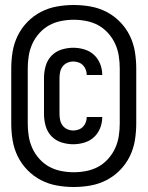

<svg xmlns="http://www.w3.org/2000/svg" viewBox="-20 -709 590 768"><path d="M273 -132Q249 -132 225.5 -139.5Q202 -147 185.5 -164.5Q169 -182 162.5 -205.5Q156 -229 156 -253V-397Q156 -421 162.5 -444.5Q169 -468 185.5 -485.5Q202 -503 225.5 -510.5Q249 -518 273 -518Q295 -518 317 -511.5Q339 -505 355.5 -490Q372 -475 380.5 -453.5Q389 -432 389 -410V-409H327Q327 -420 323 -430.5Q319 -441 311.5 -448.5Q304 -456 293.5 -459.5Q283 -463 273 -463Q261 -463 249.5 -458Q238 -453 230.5 -443Q223 -433 220.5 -421Q218 -409 218 -397V-253Q218 -241 220.5 -229Q223 -217 230.5 -207Q238 -197 249.5 -192Q261 -187 273 -187Q283 -187 293.5 -190.5Q304 -194 311.5 -201.5Q319 -209 323 -219.5Q327 -230 327 -241H389V-240Q389 -218 380.5 -196.5Q372 -175 355.5 -160Q339 -145 317 -138.5Q295 -132 273 -132ZM275 39Q241 39 207.5 33Q174 27 144 11.5Q114 -4 90 -28.5Q66 -53 51 -83.5Q36 -114 30.5 -147.5Q25 -181 25 -215V-435Q25 -469 30.5 -502.5Q36 -536 51 -566.5Q66 -597 90 -621.5Q114 -646 144 -661.5Q174 -677 207.5 -683Q241 -689 275 -689Q309 -689 342.5 -683Q376 -677 406 -661.5Q436 -646 460 -621.5Q484 -597 499 -566.5Q514 -536 519.5 -502.5Q525 -469 525 -435V-215Q525 -181 519.5 -147.5Q514 -114 499 -83.5Q484 -53 460 -28.5Q436 -4 406 11.5Q376 27 342.5 33Q309 39 275 39ZM275 -20Q300 -20 325.5 -25Q351 -30 373 -42Q395 -54 412.5 -73.5Q430 -93 440.5 -116Q451 -139 455 -164Q459 -189 459 -215V-435Q459 -461 455 -486Q451 -511 440.5 -534Q430 -557 412.5 -576.5Q395 -596 373 -608Q351 -620 325.5 -625Q300 -630 275 -630Q250 -630 224.5 -625Q199 -620 177 -608Q155 -596 137.5 -576.5Q120 -557 109.5 -534Q99 -511 95 -486Q91 -461 91 -435V-215Q91 -189 95 -164Q99 -139 109.5 -116Q120 -93 137.5 -73.5Q155 -54 177 -42Q199 -30 224.5 -25Q250 -20 275 -20Z"/></svg>

Font: Lode Dark
Style: Bold
Weight: 700
Monospace: yes
Designer: Belleve Invis
Foundry: Belleve Invis
Version: Version 29.2.0; ttfautohint (v1.8.3)